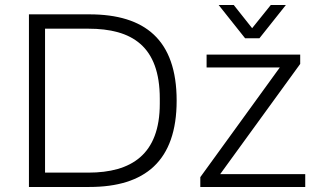

<svg xmlns="http://www.w3.org/2000/svg" viewBox="-20 -743 1267 763"><path d="M849 -723 954 -591H1011L1116 -723H1056L982 -631L909 -723ZM95 0H335C556 0 682 -103 682 -343C682 -585 556 -686 335 -686H95ZM159 -57V-629H331C504 -629 615 -560 615 -351V-331C615 -129 502 -57 331 -57ZM776 0H1193V-51H855L1173 -489V-526H801V-475H1092L776 -39Z"/></svg>

Font: Archivo ExtraLight
Style: Regular
Weight: 200
Designer: Hector Gatti
Foundry: Omnibus-Type
Version: Version 2.001